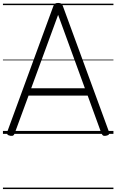

<svg xmlns="http://www.w3.org/2000/svg" viewBox="-20 -910 791 1305"><path d="M50 13Q34 10 30 3Q26 -4 30 -16L342 -867Q346 -880 353.5 -885Q361 -890 375 -890Q390 -890 397 -885Q404 -880 408 -867L720 -16Q725 -4 720.5 3Q716 10 700 13Q686 15 679.5 10.5Q673 6 667 -10L576 -260H174L82 -10Q77 6 70.5 10.5Q64 15 50 13ZM192 -310H557L375 -809ZM0 365H751V375H0ZM0 -20H751V0H0ZM0 -505H751V-500H0ZM0 -885H751V-875H0Z"/></svg>

Font: Playwrite GB J Guides
Style: Regular
Weight: 400
Designer: Veronika Burian, José Scaglione
Foundry: TypeTogether
Version: Version 1.003